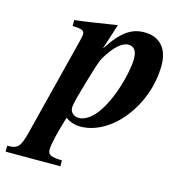

<svg xmlns="http://www.w3.org/2000/svg" viewBox="-197 -552 794 847"><g transform="rotate(15 200.5 -128.5)"><path d="M345 -336C345 -275 305 -118 238 -52C219 -34 198 -22 176 -22C154 -22 137 -38 137 -58C137 -75 148 -116 175 -207C197 -280 201 -293 219 -320C245 -359 275 -391 306 -391C330 -391 345 -376 345 -336ZM201 -347 238 -462C136 -446 98 -440 46 -434V-407C91 -405 100 -401 100 -382C100 -372 91 -340 78 -288L-18 92C-37 168 -48 178 -96 178V205H154V178C104 177 89 170 89 146C89 132 94 98 113 32L125 -9C147 7 172 13 193 13C335 13 470 -156 470 -341C470 -415 432 -462 360 -462C303 -462 258 -434 202 -347Z"/></g></svg>

Font: XITS
Style: Bold Italic
Weight: 700
Italic angle: -16.33°
Designer: MicroPress Inc., with final additions and corrections provided by Coen Hoffman, Elsevier (retired)
Version: Version 1.302